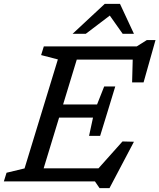

<svg xmlns="http://www.w3.org/2000/svg" viewBox="-40 -942 828 997"><path d="M260.5 -633.5 173.5 -656 187.5 -701H379.5L166 0H-20L-6 -45L87.5 -67.5ZM650 -665 671.5 -632.5H300L322.5 -701H670L722.5 -734H767.5L705.5 -514H646ZM477 35 453 0H108L130.5 -68H497L442.5 -35.5L596 -207.5L655.5 -206L528.5 35ZM480 -236.5H422.5L443 -331.5H209L230.5 -399.5H464L501 -493H558.5L519.5 -365ZM337 -766.5 504 -922H583L655.5 -766.5H597L522.5 -872H544.5L405.5 -766.5Z"/></svg>

Font: Newsreader 8pt
Style: Italic
Weight: 400
Italic angle: -17°
Version: Version 1.003